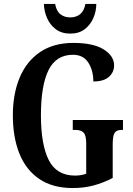

<svg xmlns="http://www.w3.org/2000/svg" viewBox="-20 -941 672 971"><path d="M348 10Q246 10 178.5 -36Q111 -82 78 -164.5Q45 -247 45 -358Q45 -466 79.5 -548.5Q114 -631 182.5 -677.5Q251 -724 351 -724Q452 -724 504.5 -691Q557 -658 557 -610Q557 -576 531 -552.5Q505 -529 452 -529Q452 -585 426.5 -624.5Q401 -664 349 -664Q264 -664 225.5 -586.5Q187 -509 187 -358Q187 -210 226.5 -131.5Q266 -53 360 -53Q388 -53 416 -62V-215Q416 -256 403 -270Q390 -284 361 -284H348V-334H602V-284H595Q570 -284 560 -269.5Q550 -255 550 -211V-41Q502 -16 453 -3Q404 10 348 10ZM335 -771Q292 -771 262.5 -793Q233 -815 218 -849.5Q203 -884 202 -921H259Q265 -885 285.5 -869Q306 -853 335 -853Q365 -853 385 -869Q405 -885 412 -921H467Q467 -884 452 -849.5Q437 -815 408 -793Q379 -771 335 -771Z"/></svg>

Font: Noto Serif Tamil ExtraCondensed
Style: Bold
Weight: 700
Width: 2
Designer: Indian Type Foundry, Tom Grace, and the Monotype Design Team
Foundry: Monotype Imaging Inc.
Version: Version 2.004; ttfautohint (v1.8.4.7-5d5b)